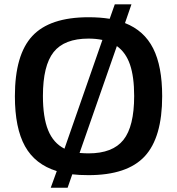

<svg xmlns="http://www.w3.org/2000/svg" viewBox="-20 -800 830 900"><path d="M518.1 -779.8H596.2L565.9 -691.9Q655.8 -656.7 698 -573Q740.2 -489.3 740.2 -349.1Q740.2 -155.3 658.2 -67.1Q576.2 21 395 21Q350.6 21 318.8 17.1L296.9 80.1H217.8L246.1 2Q144.5 -29.3 97.2 -114.5Q49.8 -199.7 49.8 -349.1Q49.8 -543.5 131.6 -631.3Q213.4 -719.2 395 -719.2Q449.2 -719.2 494.1 -711.9ZM460 -612.8Q429.2 -619.1 395 -619.1Q281.7 -619.1 231.4 -555.9Q181.2 -492.7 181.2 -350.1Q181.2 -250 205.6 -189.7Q230 -129.4 282.2 -103ZM353 -83Q379.4 -81.1 395 -81.1Q508.3 -81.1 558.6 -144.3Q608.9 -207.5 608.9 -350.1Q608.9 -439.9 589.4 -497.1Q569.8 -554.2 527.8 -584Z"/></svg>

Font: Fivo Sans Modern Med
Style: Regular
Weight: 450
Designer: Alexander Slobzheninov
Foundry: Alexander Slobzheninov
Version: 1.0